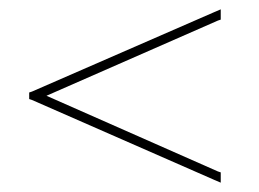

<svg xmlns="http://www.w3.org/2000/svg" viewBox="-20 -565 555 411"><path d="M438.5 -539 452.5 -545V-523L446.5 -521L79.5 -360L446.5 -198L452.5 -196V-174L438.5 -180L48.5 -351L42.5 -353V-367L48.5 -369Z"/></svg>

Font: Nordica Plus
Style: NordicaClassicUltraLightCond
Weight: 300
Version: Version 1.01